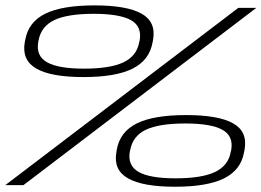

<svg xmlns="http://www.w3.org/2000/svg" viewBox="-32 -704 994 730"><path d="M633.5 6Q510.5 6 454.5 -26Q398.5 -58 410.5 -125.5L412 -135.5Q424.5 -203.5 488.5 -235Q552.5 -266.5 675.5 -266.5Q798 -266.5 854 -235.2Q910 -204 898 -135.5L896 -125.5Q884.5 -58 820.2 -26Q756 6 633.5 6ZM285.5 -411Q162.5 -411 106.5 -443Q50.5 -475 62 -542.5L64 -552.5Q76 -620.5 140.2 -652Q204.5 -683.5 327.5 -683.5Q450 -683.5 506 -652.2Q562 -621 550 -552.5L548 -542.5Q536 -475 472 -443Q408 -411 285.5 -411ZM287.5 -443Q387 -443 437.8 -467.2Q488.5 -491.5 497.5 -544.5L499 -550Q508.5 -604 465.2 -627.8Q422 -651.5 324.5 -651.5Q225 -651.5 174.8 -627.8Q124.5 -604 114.5 -550L113.5 -544.5Q104 -491.5 147 -467.2Q190 -443 287.5 -443ZM635.5 -26Q735 -26 785.8 -50.2Q836.5 -74.5 845.5 -127.5L847 -133Q856.5 -187 813.2 -210.8Q770 -234.5 672.5 -234.5Q573 -234.5 522.8 -210.8Q472.5 -187 463 -133L461.5 -127.5Q452.5 -74.5 495.2 -50.2Q538 -26 635.5 -26ZM-12 0 874 -674H942.5L57 0Z"/></svg>

Font: Anybody UltraExpanded Light
Style: Italic
Weight: 300
Width: 9
Italic angle: -10°
Designer: Tyler Finck
Foundry: Etcetera Type Company
Version: Version 1.010; ttfautohint (v1.8.3) -l 8 -r 50 -G 200 -x 14 